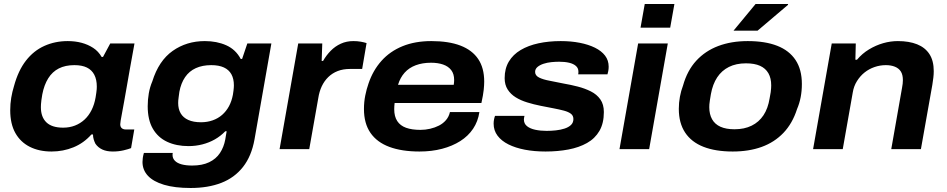

<svg xmlns="http://www.w3.org/2000/svg" viewBox="-20 -744 4724 958"><path d="M237 12Q175 12 128.5 -11.5Q82 -35 56.5 -80.5Q31 -126 31 -194Q31 -226 36 -256Q41 -286 50 -315Q71 -392 109.5 -441.5Q148 -491 201.5 -515Q255 -539 318 -539Q355 -539 387 -530.5Q419 -522 445 -505Q471 -488 487 -460H494L530 -527H651L628 -400Q620 -352 612.5 -311.5Q605 -271 599.5 -238Q594 -205 589 -180.5Q584 -156 582 -142Q580 -128 580 -124Q580 -111 587.5 -104.5Q595 -98 608 -98H650L634 -5Q622 0 597 6Q572 12 543 12Q512 12 490.5 2Q469 -8 456 -27Q451 -37 447.5 -48.5Q444 -60 444 -73H436Q398 -30 346.5 -9Q295 12 237 12ZM295 -107Q327 -107 354 -117.5Q381 -128 402 -147.5Q423 -167 437 -195Q451 -223 457 -258Q459 -271 460.5 -281Q462 -291 462.5 -298.5Q463 -306 463 -312Q463 -347 450.5 -371Q438 -395 413.5 -407Q389 -419 351 -419Q306 -419 273.5 -402.5Q241 -386 220.5 -353Q200 -320 191 -273Q188 -256 186.5 -244Q185 -232 184.5 -224Q184 -216 184 -209Q184 -160 211.5 -133.5Q239 -107 295 -107Z M931 194Q852 194 798.5 178Q745 162 718 133Q691 104 691 64Q691 55 692.5 44Q694 33 698 19H842Q841 23 841 25Q841 27 841 30Q841 46 852.5 58Q864 70 886 76Q908 82 939 82Q989 82 1023.5 65.5Q1058 49 1077.5 19.5Q1097 -10 1104 -48Q1106 -59 1107.5 -69.5Q1109 -80 1111 -89H1104Q1081 -65 1052 -48.5Q1023 -32 989.5 -23.5Q956 -15 921 -15Q860 -15 814 -36.5Q768 -58 742.5 -102Q717 -146 717 -214Q717 -247 722.5 -278.5Q728 -310 740 -338Q772 -441 841.5 -490Q911 -539 1002 -539Q1062 -539 1109 -518Q1156 -497 1181 -450H1188L1214 -527H1334L1250 -49Q1235 35 1192.5 89Q1150 143 1084 168.5Q1018 194 931 194ZM983 -134Q1014 -134 1041 -143.5Q1068 -153 1088.5 -171Q1109 -189 1122.5 -214Q1136 -239 1142 -271Q1144 -283 1145 -291.5Q1146 -300 1146.5 -306.5Q1147 -313 1147 -318Q1147 -351 1134.5 -373.5Q1122 -396 1097 -407.5Q1072 -419 1034 -419Q990 -419 957 -404Q924 -389 903.5 -359Q883 -329 875 -286Q873 -270 871.5 -260Q870 -250 869.5 -243Q869 -236 869 -230Q869 -200 881.5 -178.5Q894 -157 919.5 -145.5Q945 -134 983 -134Z M1375 0 1468 -527H1588L1585 -440H1592Q1608 -468 1630 -490.5Q1652 -513 1680.5 -526Q1709 -539 1743 -539Q1763 -539 1780 -536Q1797 -533 1809 -529L1787 -400H1727Q1692 -400 1665 -389.5Q1638 -379 1618 -359.5Q1598 -340 1585.5 -313.5Q1573 -287 1568 -254L1523 0Z M2073 12Q1985 12 1923 -11Q1861 -34 1828.5 -81Q1796 -128 1796 -200Q1796 -235 1802.5 -267.5Q1809 -300 1819 -328Q1841 -393 1883.5 -440.5Q1926 -488 1988.5 -513.5Q2051 -539 2132 -539Q2219 -539 2277.5 -516.5Q2336 -494 2366 -449.5Q2396 -405 2396 -337Q2396 -320 2393.5 -295.5Q2391 -271 2382 -230H1949Q1948 -222 1947.5 -214Q1947 -206 1947 -199Q1947 -163 1962 -140Q1977 -117 2006 -106.5Q2035 -96 2078 -96Q2102 -96 2126 -101.5Q2150 -107 2170.5 -117.5Q2191 -128 2205.5 -145Q2220 -162 2225 -185H2372Q2365 -138 2340.5 -101.5Q2316 -65 2276.5 -40Q2237 -15 2185.5 -1.5Q2134 12 2073 12ZM1966 -321H2244Q2245 -328 2245.5 -334Q2246 -340 2246 -345Q2246 -375 2231.5 -394Q2217 -413 2191 -422Q2165 -431 2131 -431Q2088 -431 2054.5 -418.5Q2021 -406 1999 -381.5Q1977 -357 1966 -321Z M2702 12Q2646 12 2599 3Q2552 -6 2517 -23.5Q2482 -41 2462.5 -67Q2443 -93 2443 -127Q2443 -138 2445 -148Q2447 -158 2450 -166H2597Q2596 -162 2595 -157Q2594 -152 2594 -148Q2594 -127 2609.5 -114.5Q2625 -102 2651 -96.5Q2677 -91 2707 -91Q2730 -91 2753.5 -93.5Q2777 -96 2797 -102.5Q2817 -109 2829 -120.5Q2841 -132 2841 -150Q2841 -167 2828.5 -176.5Q2816 -186 2793.5 -192Q2771 -198 2742 -203.5Q2713 -209 2678 -216Q2643 -223 2610.5 -233Q2578 -243 2553 -258.5Q2528 -274 2513 -297.5Q2498 -321 2498 -354Q2498 -402 2519 -437Q2540 -472 2578 -494.5Q2616 -517 2667 -528Q2718 -539 2778 -539Q2829 -539 2872.5 -530.5Q2916 -522 2948.5 -506Q2981 -490 2999 -466.5Q3017 -443 3017 -411Q3017 -400 3015 -389.5Q3013 -379 3011 -373H2865Q2866 -378 2866 -381.5Q2866 -385 2866 -387Q2866 -404 2853.5 -415Q2841 -426 2819.5 -431Q2798 -436 2770 -436Q2752 -436 2731.5 -434Q2711 -432 2692.5 -426Q2674 -420 2662 -410Q2650 -400 2650 -385Q2650 -367 2670 -357Q2690 -347 2723 -341Q2756 -335 2793 -327Q2828 -321 2863 -312Q2898 -303 2928 -288Q2958 -273 2975.5 -248Q2993 -223 2993 -185Q2993 -129 2971 -91Q2949 -53 2909 -30.5Q2869 -8 2816 2Q2763 12 2702 12Z M3176 -606 3197 -724H3345L3324 -606ZM3071 0 3164 -527H3312L3219 0Z M3636 12Q3550 12 3490 -11.5Q3430 -35 3398.5 -82.5Q3367 -130 3367 -201Q3367 -232 3372.5 -261.5Q3378 -291 3388 -317Q3409 -392 3454 -441Q3499 -490 3564 -514.5Q3629 -539 3711 -539Q3798 -539 3858 -515.5Q3918 -492 3949.5 -444.5Q3981 -397 3981 -325Q3981 -290 3975 -259Q3969 -228 3957 -200Q3934 -128 3889 -81Q3844 -34 3780.5 -11Q3717 12 3636 12ZM3645 -99Q3694 -99 3730.5 -117Q3767 -135 3789.5 -169Q3812 -203 3820 -253Q3824 -272 3825.5 -284Q3827 -296 3827.5 -304Q3828 -312 3828 -318Q3828 -354 3814 -378.5Q3800 -403 3772.5 -415.5Q3745 -428 3702 -428Q3653 -428 3617 -410Q3581 -392 3558.5 -358Q3536 -324 3527 -274Q3524 -256 3522 -243.5Q3520 -231 3519.5 -223.5Q3519 -216 3519 -209Q3519 -174 3533 -149Q3547 -124 3575 -111.5Q3603 -99 3645 -99ZM3640 -591 3750 -724H3912V-720L3760 -591Z M4037 0 4130 -527H4250L4248 -446H4256Q4282 -477 4316 -497.5Q4350 -518 4386.5 -528.5Q4423 -539 4460 -539Q4516 -539 4556 -523Q4596 -507 4617.5 -474Q4639 -441 4639 -389Q4639 -373 4637 -356.5Q4635 -340 4632 -321L4575 0H4427L4481 -307Q4483 -317 4484 -326.5Q4485 -336 4485 -344Q4485 -371 4475 -387Q4465 -403 4445.5 -411Q4426 -419 4400 -419Q4371 -419 4343.5 -409.5Q4316 -400 4294 -382.5Q4272 -365 4256 -339.5Q4240 -314 4235 -283L4185 0Z"/></svg>

Font: Archivo SemiExpanded
Style: Bold Italic
Weight: 700
Width: 6
Italic angle: -10°
Designer: Hector Gatti
Foundry: Omnibus-Type
Version: Version 2.001